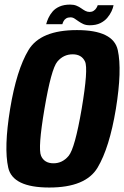

<svg xmlns="http://www.w3.org/2000/svg" viewBox="-20 -812 541 836"><path d="M194.5 4.5Q353 4.5 404.8 -82Q456.5 -168.5 484.5 -337.5Q512 -507 492.8 -594Q473.5 -681 315 -681Q156.5 -681 104.2 -594.2Q52 -507.5 24 -337.5Q-3.5 -169 15.8 -82.2Q35 4.5 194.5 4.5ZM213 -101Q173 -101 158.8 -133.5Q144.5 -166 173.5 -337.5Q203 -512 229.8 -543.8Q256.5 -575.5 296.5 -575.5Q335.5 -575.5 350.2 -544Q365 -512.5 335.5 -337.5Q306 -166 279 -133.5Q252 -101 213 -101ZM371 -702Q398 -702 416.8 -711.2Q435.5 -720.5 447.2 -734.5Q459 -748.5 465.8 -763.2Q472.5 -778 474.5 -789.5H405.5Q404 -784 399.5 -776.8Q395 -769.5 387.5 -764.8Q380 -760 370.5 -760Q360 -760 351.2 -764.8Q342.5 -769.5 333.5 -776Q324.5 -782.5 313 -787.2Q301.5 -792 285.5 -792Q258.5 -792 239.2 -783.5Q220 -775 208.5 -761.2Q197 -747.5 190.5 -733Q184 -718.5 181 -706.5H251.5Q253 -712.5 256.8 -719.8Q260.5 -727 268 -731.8Q275.5 -736.5 287 -736.5Q296.5 -736.5 304.5 -731.2Q312.5 -726 322 -719.2Q331.5 -712.5 343 -707.2Q354.5 -702 371 -702Z"/></svg>

Font: Anybody Condensed
Style: Bold Italic
Weight: 700
Width: 3
Italic angle: -10°
Version: Version 1.113;gftools[0.9.25]